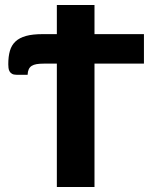

<svg xmlns="http://www.w3.org/2000/svg" viewBox="-20 -745 617 765"><path d="M553.5 -491.5H356.5V0H206.5V-491.5H155Q138 -491.5 126 -489.5Q114 -487.5 106.2 -482.5Q98.5 -477.5 94.5 -468.8Q90.5 -460 90 -447H46.5Q34.5 -447 27.8 -451Q21 -455 17.8 -461.2Q14.5 -467.5 13.8 -475Q13 -482.5 13 -489Q13 -520 19.5 -542.5Q26 -565 41.8 -579.8Q57.5 -594.5 83.8 -601.8Q110 -609 149.5 -609H206.5V-725H356.5V-609H553.5Z"/></svg>

Font: Lato 2
Style: Regular
Weight: 800
Designer: Lukasz Dziedzic with Adam Twardoch and Botio Nikoltchev
Foundry: tyPoland Lukasz Dziedzic
Version: Version 2.015; 2015-08-06; http://www.latofonts.com/